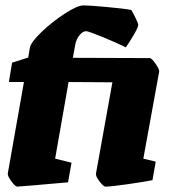

<svg xmlns="http://www.w3.org/2000/svg" viewBox="-20 -685 628 714"><path d="M572 -419 513 -95 559 -84 547 -15Q518 -9 455 0Q392 9 372 9Q365 9 350 -10.5Q335 -30 337 -40L398 -379L235 -380L185 -95L246 -80L233 -7Q53 9 44 9Q37 9 22.5 -10.5Q8 -30 9 -40L69 -380H13L25 -452L85 -471L91 -507Q94 -527 134 -565.5Q174 -604 221 -634.5Q268 -665 291 -665Q311 -665 376.5 -659Q442 -653 468 -648Q473 -641 483.5 -619.5Q494 -598 494 -593Q494 -584 479 -558Q464 -532 448 -509Q416 -525 362.5 -547Q309 -569 300 -569Q288 -569 276 -554.5Q264 -540 260 -520L251 -470L537 -469Q544 -469 558.5 -448Q573 -427 572 -419Z"/></svg>

Font: Grenze Black
Style: Italic
Weight: 900
Italic angle: -10°
Designer: Renata Polastri
Foundry: Omnibus-Type
Version: Version 1.002; ttfautohint (v1.8)